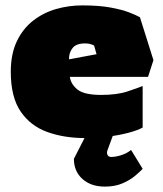

<svg xmlns="http://www.w3.org/2000/svg" viewBox="-20 -502 603 712"><path d="M295 10Q218 10 155.5 -12.5Q93 -35 56.5 -88.5Q20 -142 20 -236Q20 -302 42.5 -349Q65 -396 103 -425.5Q141 -455 188 -468.5Q235 -482 285 -482Q348 -482 390.5 -474Q433 -466 459 -456Q485 -446 499 -438L549 -279L529 -217H239Q243 -189 268 -169.5Q293 -150 355 -150Q414 -150 453 -163Q492 -176 509 -183V-29Q489 -18 454 -9Q419 0 377.5 5Q336 10 295 10ZM236 -282 338 -301 329 -333Q315 -341 295 -341Q262 -341 248.5 -323Q235 -305 236 -282ZM369 190Q317 190 285.5 161.5Q254 133 254 87L300 -3H400L379 54Q375 64 378.5 72Q382 80 392 80Q410 80 431 73Q452 66 466 54L509 124Q500 134 481 150Q462 166 434 178Q406 190 369 190Z"/></svg>

Font: Rowdies
Style: Bold
Weight: 700
Designer: Jaikishan Patel
Version: Version 1.000; ttfautohint (v1.8.3)